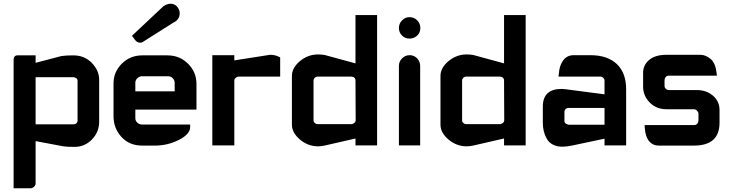

<svg xmlns="http://www.w3.org/2000/svg" viewBox="-20 -781 3931 1030"><path d="M372 -114Q383 -114 389.5 -119.5Q396 -125 396 -134V-348Q396 -358 387.5 -362.5Q379 -367 374 -367H171V-114ZM73 -484H171V-444L308 -480Q331 -484 373 -484Q433 -484 472.5 -443.5Q512 -403 512 -353V-128Q512 -73 473.5 -33Q435 7 379 7Q339 7 320 4L171 -24V203Q171 213 162.5 221Q154 229 143 229H53V-463Q53 -472 58.5 -478Q64 -484 73 -484Z M743 -554Q739 -552 732 -552Q716 -552 705 -566L688 -589L856 -747Q876 -761 895 -761Q916 -761 930 -745.5Q944 -730 944 -710Q944 -675 909 -659ZM742 -113H1000V-99Q1000 -61 939.5 -30.5Q879 0 812 0H742Q674 0 631.5 -46.5Q589 -93 589 -157V-333Q589 -395 633.5 -439.5Q678 -484 744 -484H878Q944 -484 989 -439Q1034 -394 1034 -331V-193H706V-147Q706 -133 716.5 -123Q727 -113 742 -113ZM706 -337V-291H917V-337Q917 -351 906.5 -361.5Q896 -372 881 -372H742Q728 -372 717 -361.5Q706 -351 706 -337Z M1262 -370Q1252 -370 1244.5 -363.5Q1237 -357 1237 -350V-1H1119V-485H1237V-457L1390 -481Q1427 -487 1428 -487Q1455 -487 1475 -477L1483 -473V-370Z M1684 -370H1864Q1874 -370 1880.5 -364.5Q1887 -359 1887 -350L1888 -135Q1887 -121 1870 -116Q1869 -115 1869 -115Q1868 -115 1866 -115H1864H1684Q1676 -115 1669 -121Q1662 -127 1662 -135V-350Q1662 -357 1668.5 -363.5Q1675 -370 1684 -370ZM1887 -700V-441L1722 -486Q1704 -489 1687 -489Q1632 -489 1589 -453Q1546 -417 1546 -374V-112Q1546 -69 1589 -32.5Q1632 4 1687 4Q1699 4 1721 0L1887 -38V-1H2003V-700ZM1870 -116Q1870 -116 1870 -116Q1870 -116 1870 -116ZM1870 -116Q1870 -116 1870 -116Q1870 -116 1870 -116ZM1870 -116Q1870 -116 1870 -116Q1870 -116 1870 -116Z M2234 -427V-1H2120V-427Q2120 -451 2137 -468Q2154 -485 2178 -485Q2201 -485 2217.5 -468Q2234 -451 2234 -427ZM2120 -630Q2120 -655 2137 -672Q2154 -689 2177 -689Q2201 -689 2218 -672Q2235 -655 2235 -630.5Q2235 -606 2218 -590Q2201 -574 2176.5 -574Q2152 -574 2136 -591Q2120 -608 2120 -630Z M2481 -370H2661Q2671 -370 2677.5 -364.5Q2684 -359 2684 -350L2685 -135Q2684 -121 2667 -116Q2666 -115 2666 -115Q2665 -115 2663 -115H2661H2481Q2473 -115 2466 -121Q2459 -127 2459 -135V-350Q2459 -357 2465.5 -363.5Q2472 -370 2481 -370ZM2684 -700V-441L2519 -486Q2501 -489 2484 -489Q2429 -489 2386 -453Q2343 -417 2343 -374V-112Q2343 -69 2386 -32.5Q2429 4 2484 4Q2496 4 2518 0L2684 -38V-1H2800V-700ZM2667 -116Q2667 -116 2667 -116Q2667 -116 2667 -116ZM2667 -116Q2667 -116 2667 -116Q2667 -116 2667 -116ZM2667 -116Q2667 -116 2667 -116Q2667 -116 2667 -116Z M3031 -202Q3021 -202 3014.5 -196Q3008 -190 3008 -180V-133Q3008 -122 3017 -117Q3026 -112 3031 -112H3223V-202ZM3147 -485Q3239 -485 3289 -437.5Q3339 -390 3339 -302V-1H3223V-37L3048 0Q3020 6 2996 6Q2967 6 2945.5 -5.5Q2924 -17 2913 -37Q2902 -57 2897 -78Q2892 -99 2892 -123V-209Q2892 -304 2993 -304Q3005 -304 3047 -298L3223 -275V-350Q3223 -356 3216.5 -363Q3210 -370 3200 -370H2976L2978 -386Q2981 -430 3001.5 -457.5Q3022 -485 3058 -485Z M3545 -350V-318Q3545 -316 3546.5 -312Q3548 -308 3553.5 -303Q3559 -298 3568 -298H3717Q3769 -298 3804.5 -268Q3840 -238 3840 -190V-123Q3840 0 3703 0H3512Q3482 0 3462 -24Q3442 -48 3439 -95L3438 -110H3703Q3706 -110 3711 -111Q3716 -112 3721.5 -118.5Q3727 -125 3727 -136V-171Q3727 -179 3719.5 -187Q3712 -195 3703 -195H3555Q3501 -195 3465.5 -231Q3430 -267 3430 -316V-391Q3430 -432 3462.5 -459.5Q3495 -487 3555 -487H3739Q3767 -486 3792.5 -464.5Q3818 -443 3824 -391L3826 -375H3568Q3556 -375 3550.5 -367Q3545 -359 3545 -350Z"/></svg>

Font: FifthLeg
Style: Bold
Weight: 700
Designer: Jakub Steiner
Version: Version 1.0